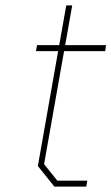

<svg xmlns="http://www.w3.org/2000/svg" viewBox="-20 -690 412 710"><path d="M181 0 120 -76 195 -501H113L117 -523H199L225 -670H247L221 -523H372L369 -501H217L143 -83L192 -22H303L299 0Z"/></svg>

Font: Tomorrow Thin
Style: Italic
Weight: 250
Italic angle: -10°
Designer: Tony de Marco, Monica Rizzolli
Foundry: Just in Type
Version: Version 2.002